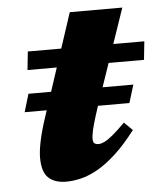

<svg xmlns="http://www.w3.org/2000/svg" viewBox="-47 -634 584 692"><g transform="rotate(-5 245.0 -288.0)"><path d="M37.5 -247.5 57 -312.5H436.5L416.5 -247.5ZM61 -398 68 -464.5H489.5L482.5 -398ZM273 -130.5Q273 -118.5 278.2 -114.2Q283.5 -110 293.5 -110Q302.5 -110 315 -116Q327.5 -122 345.5 -137Q363.5 -152 390.5 -179L420.5 -149.5Q381 -98 345.5 -65.8Q310 -33.5 278.5 -16Q247 1.5 218.8 8.2Q190.5 15 165.5 15Q124.5 15 101.5 -6Q78.5 -27 78.5 -79.5Q78.5 -103 86 -139.2Q93.5 -175.5 109.5 -223.5L231 -592.5H421L301 -242Q288.5 -204 282.5 -182.2Q276.5 -160.5 274.8 -149Q273 -137.5 273 -130.5Z"/></g></svg>

Font: Newsreader ExtraBold
Style: Italic
Weight: 800
Italic angle: -17°
Designer: Hugues Gentile
Foundry: Production Type
Version: Version 1.003